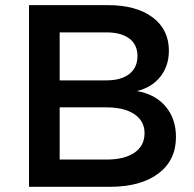

<svg xmlns="http://www.w3.org/2000/svg" viewBox="-20 -720 746 740"><path d="M91.8 0V-700.2H396Q504.9 -700.2 567.9 -653.3Q630.9 -606.4 630.9 -524.9Q630.9 -465.8 597.9 -424.3Q564.9 -382.8 507.8 -369.1Q578.1 -356.9 618.2 -309.8Q658.2 -262.7 658.2 -191.9Q658.2 -102.1 590.1 -51Q522 0 402.8 0ZM210 -105H390.1Q459.5 -105 498.3 -131.6Q537.1 -158.2 537.1 -207Q537.1 -253.4 498 -279.8Q459 -306.2 390.1 -306.2H210ZM210 -410.2H390.1Q446.8 -410.2 478.3 -434.8Q509.8 -459.5 509.8 -503.9Q509.8 -547.9 478.3 -571.5Q446.8 -595.2 390.1 -595.2H210Z"/></svg>

Font: Trueno
Style: Rg
Weight: 400
Designer: Julieta Ulanovsky
Foundry: Julieta Ulanovsky
Version: Version 3.001b